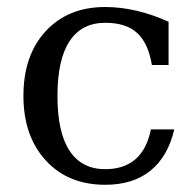

<svg xmlns="http://www.w3.org/2000/svg" viewBox="-20 -507 551 540"><path d="M470.2 -143.1Q452.6 -67.4 403.6 -27.3Q354.5 12.7 275.9 12.7Q171.4 12.7 108.6 -55.9Q45.9 -124.5 45.9 -237.3Q45.9 -351.6 108.6 -419.4Q171.4 -487.3 275.9 -487.3Q319.8 -487.3 365 -476.6Q410.2 -465.8 454.1 -445.8V-324.2H407.2Q397 -385.7 365.7 -414.3Q334.5 -442.9 275.9 -442.9Q210 -442.9 175.8 -391.4Q141.6 -339.8 141.6 -237.3Q141.6 -134.3 175.8 -82.8Q210 -31.2 275.9 -31.2Q328.6 -31.2 360.8 -59.1Q393.1 -86.9 404.3 -143.1Z"/></svg>

Font: KhunPaOh
Style: Regular
Weight: 400
Designer: Khon Soe Zaw Thu
Version: Version 1.00 July 11, 2016, initial release